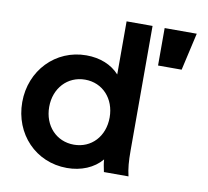

<svg xmlns="http://www.w3.org/2000/svg" viewBox="-83 -849 1032 954"><g transform="rotate(10 432.5 -372.5)"><path d="M314 12C385 12 449 -14 489 -62C490 -43 494 -24 499 0H623C614 -39 611 -73 611 -129V-757H480V-489C441 -532 383 -556 313 -556C158 -556 39 -432 39 -272C39 -112 156 12 314 12ZM175 -272C175 -366 239 -436 328 -436C416 -436 480 -367 480 -272C480 -176 416 -108 328 -108C239 -108 175 -177 175 -272ZM672 -568H791L834 -757H672Z"/></g></svg>

Font: Mluvka
Style: Bold
Weight: 700
Designer: Modified by Jiří Krblich, Original typeface by Gumpita Rahayu
Foundry: Gumpita Rahayu & Jiří Krblich
Version: Version 2.000;Glyphs 3.1.1 (3134)